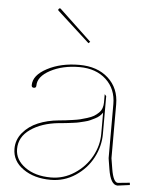

<svg xmlns="http://www.w3.org/2000/svg" viewBox="-54 -813 683 862"><g transform="rotate(5 287.5 -382.5)"><path d="M329.6 -629.9 322.3 -623 175.8 -756.8Q171.9 -760.7 176.8 -765.6Q181.2 -770 185.5 -765.6ZM562 -15.1 563 -4.9 508.3 2.4H507.8Q476.6 2.4 465.3 -67.9Q464.4 -73.2 462.4 -85.9Q460.4 -98.6 459 -106.9Q457.5 -115.2 457.5 -117.2V-360.4Q457.5 -428.7 411.9 -470.7Q366.2 -512.7 292 -512.7Q216.3 -512.7 161.1 -483.4Q106 -454.1 106 -413.1Q106 -402.3 95.7 -402.3Q85 -402.3 85 -413.1Q85 -458 146 -490.2Q207 -522.5 290.5 -522.5Q371.6 -522.5 420.9 -477.8Q470.2 -433.1 470.2 -360.4V-117.7L478 -69.8Q487.8 -10.3 508.3 -9.8ZM415 -318.4Q409.2 -309.6 400.9 -302.2Q392.6 -294.9 381.1 -289.3Q369.6 -283.7 360.4 -279.3Q351.1 -274.9 335.7 -271.2Q320.3 -267.6 311.8 -265.4Q303.2 -263.2 285.6 -261Q268.1 -258.8 262.7 -258.1Q257.3 -257.3 239.7 -255.6Q222.2 -253.9 220.7 -253.9Q144 -246.1 94.2 -211.4Q44.4 -176.8 44.4 -122.1Q44.4 -73.2 90.1 -40.5Q135.7 -7.8 206.5 -7.8Q263.7 -7.8 312.5 -39.8Q361.3 -71.8 388.2 -120.8Q415 -169.9 415 -222.7ZM415 -401.4 422.4 -393.1V-222.7Q422.4 -167 395.3 -115.5Q368.2 -64 317.9 -30.5Q267.6 2.9 206.5 2.9Q131.8 2.9 82.3 -32Q32.7 -66.9 32.7 -122.1Q32.7 -163.1 59.3 -194.8Q85.9 -226.6 127.2 -243.9Q168.5 -261.2 219.7 -266.1Q240.7 -268.1 249 -269Q257.3 -270 280 -273.2Q302.7 -276.4 314.7 -279.3Q326.7 -282.2 345.7 -288.1Q364.7 -293.9 375.7 -300.5Q386.7 -307.1 397 -317.1Q407.2 -327.1 411.1 -339.4Q415 -351.1 415 -363.8Z"/></g></svg>

Font: ZnikomitNo25
Style: Regular
Weight: 100
Designer: gluk
Foundry: gluk
Version: Version 0.56